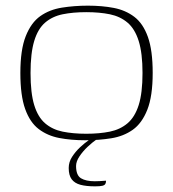

<svg xmlns="http://www.w3.org/2000/svg" viewBox="-20 -489 612 679"><path d="M281 7Q231 7 189.5 -1Q148 -9 117 -32.5Q86 -56 69 -103.5Q52 -151 52 -231Q52 -313 71 -361Q90 -409 122.5 -432Q155 -455 199 -462Q243 -469 291 -469Q341 -469 382.5 -461Q424 -453 455 -429.5Q486 -406 503 -358.5Q520 -311 520 -231Q520 -149 501 -101Q482 -53 449.5 -30Q417 -7 373.5 0Q330 7 281 7ZM285 -16Q332 -16 368.5 -23.5Q405 -31 431 -53Q457 -75 470.5 -117.5Q484 -160 484 -231Q484 -301 470.5 -344Q457 -387 431 -409Q405 -431 368.5 -438.5Q332 -446 285 -446Q238 -446 201.5 -438.5Q165 -431 139.5 -409Q114 -387 101 -344Q88 -301 88 -231Q88 -160 101 -117.5Q114 -75 139.5 -53Q165 -31 201.5 -23.5Q238 -16 285 -16ZM316 170Q285 170 264.5 164.5Q244 159 233.5 145Q223 131 223 105Q223 84 235 65.5Q247 47 263 32Q279 17 295.5 5.5Q312 -6 322 -11H346Q339 -8 323 3Q307 14 290 30Q273 46 261 64Q249 82 249 98Q249 131 266.5 141.5Q284 152 315 152Q324 152 332.5 151.5Q341 151 347 150.5Q353 150 355 150Q355 157 352.5 161.5Q350 166 342 168Q334 170 316 170Z"/></svg>

Font: Genos ExtraLight
Style: Regular
Weight: 250
Designer: Robert E. Leuschke
Foundry: Robert E. Leuschke
Version: Version 1.010